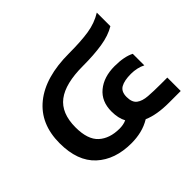

<svg xmlns="http://www.w3.org/2000/svg" viewBox="-126 -698 880 880"><g transform="rotate(-45 314.5 -258.0)"><path d="M276 10Q170 10 106.5 -48.5Q43 -107 43 -223Q43 -348 127 -416Q211 -484 365 -484Q442 -484 493.5 -492Q545 -500 587 -526V-438Q549 -415 494.5 -406.5Q440 -398 369 -398Q255 -398 200.5 -356.5Q146 -315 146 -223Q146 -144 183.5 -110Q221 -76 285 -76Q296 -76 307.5 -78Q319 -80 330 -85Q314 -114 314 -158Q314 -223 357.5 -259Q401 -295 471 -295Q533 -295 570 -276V-201Q555 -209 536.5 -213Q518 -217 499 -217Q456 -217 433 -204Q410 -191 410 -156Q410 -121 429 -106.5Q448 -92 482.5 -89.5Q517 -87 562 -87H605V0H529Q450 0 400 -22Q372 -5 341 2.5Q310 10 276 10Z"/></g></svg>

Font: Kanit
Style: Regular
Weight: 400
Designer: Katatrad Team
Foundry: CadsonDemak
Version: Version 2.000; ttfautohint (v1.8.3)